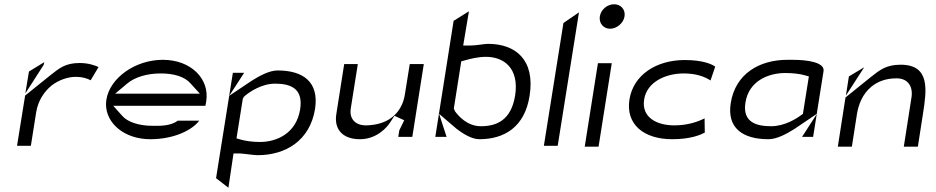

<svg xmlns="http://www.w3.org/2000/svg" viewBox="-20 -693 4396 902"><path d="M185 -388 188 -401 116 -357 99 -254ZM60 -8H125L150 -166C159 -221 188 -263 222 -291C257 -318 300 -332 336 -332C367 -332 388 -325 406 -316L443 -378C426 -386 395 -397 354 -397C286 -397 258 -372 216 -339L98 -244Z M735 -348C797 -348 849 -333 877 -299L919 -253H521L577 -300C613 -331 672 -348 735 -348ZM686 -39C797 -39 882 -81 916 -126H815C779 -99 727 -102 696 -102C634 -102 580 -119 554 -149L512 -196H945L949 -218C965 -322 878 -412 745 -412C613 -412 496 -325 480 -226C479 -218 478 -210 478 -203C478 -114 564 -39 686 -39Z M1077 28H1108H1109C1137 30 1171 36 1191 36C1321 36 1436 -32 1460 -181C1480 -310 1402 -362 1284 -362C1245 -362 1198 -336 1163 -314L1057 -243L1127 -351H1074L995 144L1053 189ZM1126 -237C1127 -239 1120 -235 1130 -242L1131 -243C1152 -261 1209 -300 1272 -300C1342 -300 1406 -280 1390 -179C1372 -67 1281 -26 1201 -26C1165 -26 1132 -31 1108 -38L1091 -43L1121 -231Z M1813 -118 1833 -149 1879 -128 1856 -81 1851 -50H1917L1971 -392H1905L1882 -249C1871 -181 1833 -144 1795 -125C1756 -106 1715 -104 1699 -104C1649 -104 1620 -135 1628 -184L1661 -392H1597L1560 -157C1549 -89 1586 -39 1671 -39C1751 -39 1799 -96 1813 -118Z M2166 -410C2187 -416 2225 -426 2263 -426C2347 -426 2420 -373 2400 -244C2381 -127 2312 -100 2239 -100C2174 -100 2132 -150 2117 -171L2116 -174L2112 -183L2147 -405ZM2043 -158 2126 -87C2151 -68 2194 -39 2232 -39C2348 -39 2445 -95 2468 -243C2495 -413 2401 -487 2273 -487C2254 -487 2219 -479 2186 -479H2156L2183 -640L2111 -595L2025 -50H2078Z M2535 -8H2600L2700 -635L2627 -585Z M2914 -616C2919 -648 2897 -673 2865 -673C2833 -673 2803 -648 2798 -616C2793 -584 2815 -558 2846 -558C2877 -558 2909 -584 2914 -616ZM2854 -396H2789L2727 -4H2792Z M3291 -70 3290 -137C3259 -121 3210 -104 3148 -104C3066 -104 2993 -141 3006 -225C3019 -310 3110 -348 3192 -348C3252 -348 3292 -332 3318 -315L3340 -380C3325 -391 3283 -411 3197 -411C3063 -411 2955 -341 2937 -225C2919 -109 3004 -39 3138 -39C3224 -39 3270 -59 3291 -70Z M3712 -87 3817 -158 3849 -359C3855 -399 3777 -412 3704 -412H3679C3548 -412 3435 -347 3413 -209C3394 -90 3471 -39 3590 -39C3630 -39 3675 -64 3712 -87ZM3762 -339 3780 -334 3752 -158 3742 -151C3722 -136 3666 -100 3603 -100C3536 -100 3467 -117 3482 -211C3498 -315 3593 -350 3669 -350C3704 -350 3739 -346 3762 -339ZM3817 -158 3818 -159 3817 -157ZM3748 -50H3800L3817 -157Z M3916 -4H3982L4006 -158C4013 -200 4031 -251 4074 -286C4102 -309 4140 -325 4192 -325C4247 -325 4270 -285 4262 -235L4226 -4H4292L4316 -158C4333 -268 4352 -389 4211 -389C4143 -389 4113 -364 4071 -331L3952 -235ZM4040 -377 3968 -334 3954 -244Z"/></svg>

Font: Charger Static
Style: 2Obl
Weight: 1000
Designer: Jasper
Foundry: KineticPlasma Fonts/Cannot Into Space Fonts
Version: Version 1.1